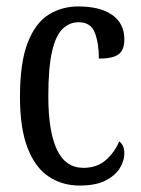

<svg xmlns="http://www.w3.org/2000/svg" viewBox="-20 -566 437 596"><path d="M227 10Q173 10 131 -18Q89 -46 65.5 -107Q42 -168 42 -265Q42 -372 66 -433.5Q90 -495 131 -520.5Q172 -546 223 -546Q291 -546 328.5 -519.5Q366 -493 366 -444Q366 -410 347.5 -397Q329 -384 287 -384Q287 -431 274.5 -464Q262 -497 224 -497Q196 -497 174.5 -476.5Q153 -456 141.5 -406Q130 -356 130 -266Q130 -159 156.5 -102Q183 -45 239 -45Q282 -45 309.5 -70Q337 -95 350 -127Q358 -121 362 -112Q366 -103 366 -89Q366 -68 352.5 -45Q339 -22 308.5 -6Q278 10 227 10Z"/></svg>

Font: Noto Serif Myanmar ExtraCondensed
Style: Regular
Weight: 400
Width: 2
Designer: Ben Mitchell and the Monotype Design Team
Foundry: Monotype Imaging Inc.
Version: Version 2.106; ttfautohint (v1.8.4.7-5d5b)